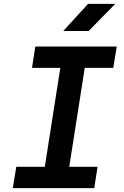

<svg xmlns="http://www.w3.org/2000/svg" viewBox="-20 -970 640 990"><path d="M306 -810H437L574 -950H434ZM46 0H466L483 -110H337L417 -620H564L582 -730H162L145 -620H291L211 -110H64Z"/></svg>

Font: JetBrains Mono
Style: Bold Italic
Weight: 558
Italic angle: -9°
Monospace: yes
Designer: Philipp Nurullin, Konstantin Bulenkov
Foundry: JetBrains
Version: Version 2.305